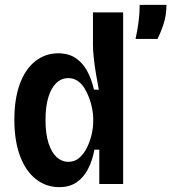

<svg xmlns="http://www.w3.org/2000/svg" viewBox="-20 -756 704 789"><path d="M223 13Q170 13 128 -19.5Q86 -52 62.5 -114.5Q39 -177 39 -264Q39 -350 61.5 -411Q84 -472 125 -504.5Q166 -537 219 -537Q261 -537 290 -518Q319 -499 337.5 -465.5Q356 -432 366 -388L386 -387Q379 -424 373.5 -458Q368 -492 365 -521.5Q362 -551 362 -571V-705H486V-262V0H388V-141H368Q360 -97 342 -62Q324 -27 295 -7Q266 13 223 13ZM261 -91Q287 -91 306 -107.5Q325 -124 337.5 -149.5Q350 -175 356.5 -203.5Q363 -232 363 -256V-271Q363 -287 359 -308.5Q355 -330 347 -352Q339 -374 327.5 -393Q316 -412 299 -423.5Q282 -435 261 -435Q233 -435 212 -415.5Q191 -396 179 -357.5Q167 -319 167 -263Q167 -206 179.5 -167.5Q192 -129 213 -110Q234 -91 261 -91ZM537 -596Q545 -633 548.5 -660Q552 -687 553 -705.5Q554 -724 554 -736H664Q664 -694 652.5 -658.5Q641 -623 627 -596Z"/></svg>

Font: Bricolage Grotesque SemiCondensed SemiBold
Style: Regular
Weight: 600
Width: 4
Designer: Mathieu Triay
Foundry: Atelier Triay
Version: Version 1.001;gftools[0.9.33.dev8+g029e19f]